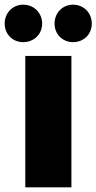

<svg xmlns="http://www.w3.org/2000/svg" viewBox="-33 -800 412 820"><path d="M-13 -699C-13 -654 21 -620 66 -620C112 -620 147 -654 147 -699C147 -745 112 -780 66 -780C21 -780 -13 -745 -13 -699ZM200 -699C200 -654 234 -620 279 -620C325 -620 359 -654 359 -699C359 -745 325 -780 279 -780C234 -780 200 -745 200 -699ZM75 0H272V-561H75Z"/></svg>

Font: Poppins STUK1
Style: Regular
Weight: 400
Designer: Jonny Pinhorn (original), Sammy Jo Hughes (modified version)
Foundry: Type Mafia
Version: Version 1.002;hotconv 1.0.109;makeotfexe 2.5.65596